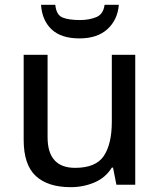

<svg xmlns="http://www.w3.org/2000/svg" viewBox="-20 -765 664 795"><path d="M540 -538V0H462L448 -71H443Q417 -29 371 -9.5Q325 10 273 10Q178 10 128 -36.5Q78 -83 78 -186V-538H177V-197Q177 -70 291 -70Q377 -70 410 -119.5Q443 -169 443 -262V-538ZM472 -745Q467 -683 425 -644.5Q383 -606 309 -606Q233 -606 193.5 -643.5Q154 -681 150 -745H209Q213 -703 239 -692.5Q265 -682 311 -682Q349 -682 378.5 -694Q408 -706 413 -745Z"/></svg>

Font: Noto Sans Kayah Li Medium
Style: Regular
Weight: 500
Designer: Monotype Design Team, Sérgio Martins
Foundry: Monotype Imaging Inc.
Version: Version 2.002; ttfautohint (v1.8.4.7-5d5b)